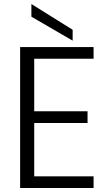

<svg xmlns="http://www.w3.org/2000/svg" viewBox="-20 -934 543 954"><path d="M445 -642H150V-381H415V-323H150V-58H445V0H80V-700H445ZM136 -914 341 -786V-732L136 -851Z"/></svg>

Font: Poppins Light
Style: Regular
Weight: 300
Designer: Ninad Kale (Devanagari), Jonny Pinhorn (Latin)
Version: Version 5.002